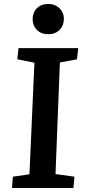

<svg xmlns="http://www.w3.org/2000/svg" viewBox="-20 -945 425 965"><path d="M153 -630 67 -647 73 -703H373L367 -647L281 -631L259 -70L354 -57L349 0H40L45 -57L128 -69ZM144 -849Q144 -882 165.5 -903.5Q187 -925 223 -925Q246 -925 263.5 -915Q281 -905 291 -888.5Q301 -872 301 -850Q301 -817 279.5 -795Q258 -773 223 -773Q187 -773 165.5 -794.5Q144 -816 144 -849Z"/></svg>

Font: Literata 18pt SemiBold
Style: Italic
Weight: 600
Italic angle: -2°
Designer: Latin by Veronika Burian and Jose Scaglione. Greek by Irene Vlachou. Cyrillic by Vera Evstafieva
Foundry: TypeTogether
Version: Version 3.103;gftools[0.9.29]